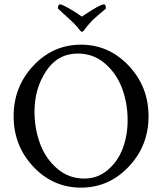

<svg xmlns="http://www.w3.org/2000/svg" viewBox="-20 -858 751 888"><path d="M358.4 -781.2Q442.4 -837.9 460.9 -837.9Q469.7 -837.9 469.7 -818.4Q469.7 -817.4 460.9 -810.5Q452.1 -803.7 437 -790.5Q421.9 -777.3 409.2 -765.6Q389.6 -746.1 369.1 -718.8Q364.3 -710.9 358.4 -710.9Q355.5 -710.9 348.6 -718.8Q335 -738.3 307.6 -763.7Q293.9 -776.4 272.9 -795.4Q252 -814.5 248 -818.4Q248 -837.9 257.8 -837.9Q266.6 -837.9 300.8 -818.4Q335 -798.8 358.4 -781.2ZM339.8 -610.4Q247.1 -610.4 193.4 -529.3Q139.6 -448.2 139.6 -341.8Q139.6 -263.7 165 -194.3Q190.4 -125 244.1 -78.6Q297.9 -32.2 370.1 -32.2Q432.6 -32.2 479.5 -72.8Q526.4 -113.3 548.3 -173.3Q570.3 -233.4 570.3 -301.8Q570.3 -379.9 544.9 -448.7Q519.5 -517.6 465.8 -564Q412.1 -610.4 339.8 -610.4ZM134.3 -86.9Q43 -183.6 43 -320.3Q43 -457 134.3 -554.2Q225.6 -651.4 354.5 -651.4Q483.4 -651.4 575.2 -554.2Q667 -457 667 -320.3Q667 -183.6 575.2 -86.9Q483.4 9.8 354.5 9.8Q225.6 9.8 134.3 -86.9Z"/></svg>

Font: Crimson Text
Style: Roman
Weight: 400
Version: Version 0.13